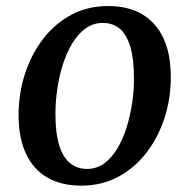

<svg xmlns="http://www.w3.org/2000/svg" viewBox="-20 -588 612 620"><path d="M329 -568.5Q394 -568.5 439 -542Q484 -515.5 507.8 -464.5Q531.5 -413.5 531.5 -340.5Q532 -272 511.8 -208.8Q491.5 -145.5 453.5 -95.8Q415.5 -46 362 -17.2Q308.5 11.5 242.5 11.5Q178.5 11.5 133.2 -14.5Q88 -40.5 64.2 -91Q40.5 -141.5 40 -213Q39.5 -283 59.8 -346.8Q80 -410.5 117.8 -460.5Q155.5 -510.5 209 -539.5Q262.5 -568.5 329 -568.5ZM312 -514Q280.5 -514 255.8 -495.8Q231 -477.5 212.8 -447Q194.5 -416.5 182.5 -378.2Q170.5 -340 164.8 -299.2Q159 -258.5 159 -220Q159 -158 171.2 -118.8Q183.5 -79.5 206.5 -61Q229.5 -42.5 261 -42.5Q292.5 -42.5 316.8 -60.5Q341 -78.5 359.2 -109Q377.5 -139.5 389.2 -177.8Q401 -216 407 -256.8Q413 -297.5 412.5 -336Q412.5 -398 400.8 -437.2Q389 -476.5 366.8 -495.2Q344.5 -514 312 -514Z"/></svg>

Font: Merriweather Light 18pt Medium
Style: Italic
Weight: 500
Italic angle: -7.8°
Version: Version 2.101